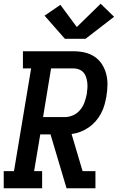

<svg xmlns="http://www.w3.org/2000/svg" viewBox="-27 -1010 647 1030"><path d="M-7 0V-92H48L140 -643H96V-735H368Q398 -735 427 -728.5Q456 -722 480 -706Q504 -690 519.5 -666Q535 -642 542.5 -614Q550 -586 549.5 -555Q549 -524 544 -494Q540 -471 533.5 -447.5Q527 -424 515 -401.5Q503 -379 486.5 -360Q470 -341 449 -326.5Q428 -312 404.5 -303Q381 -294 357 -291L416 -92H485V0H330L244 -289H189L156 -92H199V0ZM204 -382H321Q344 -382 366 -392Q388 -402 403.5 -421Q419 -440 427 -463Q435 -486 439 -508Q441 -523 442 -538.5Q443 -554 441 -569Q439 -584 434.5 -597.5Q430 -611 420.5 -621.5Q411 -632 397 -637.5Q383 -643 368 -643H247ZM321 -802 212 -926 297 -984 385 -865 513 -990 585 -920 432 -802Z"/></svg>

Font: Iosevka Slab Semibold Extended
Style: Italic
Weight: 600
Width: 7
Italic angle: -9°
Monospace: yes
Designer: Belleve Invis
Foundry: Belleve Invis
Version: Version 11.1.0; ttfautohint (v1.8.3)